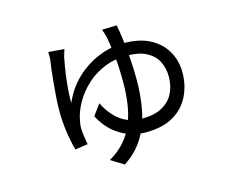

<svg xmlns="http://www.w3.org/2000/svg" viewBox="-98 -757 1196 983"><g transform="rotate(-15 500.0 -265.5)"><path d="M303 -567Q300 -558 297 -547Q294 -536 291 -527Q287 -507 282 -477Q277 -447 273 -413Q269 -379 267 -347Q265 -315 266 -291Q296 -362 349 -412.5Q402 -463 468.5 -490.5Q535 -518 604 -518Q687 -518 743 -488Q799 -458 827.5 -407.5Q856 -357 856 -295Q856 -228 828 -171Q800 -114 743 -80.5Q686 -47 596 -47Q548 -47 503.5 -64Q459 -81 422.5 -114Q386 -147 362 -195L404 -253Q433 -192 480.5 -156Q528 -120 596 -120Q660 -120 701.5 -142.5Q743 -165 763 -204Q783 -243 783 -293Q783 -337 765 -373Q747 -409 707 -430.5Q667 -452 602 -452Q536 -452 482 -429.5Q428 -407 387.5 -369.5Q347 -332 321 -287Q295 -242 286 -197Q284 -187 282 -174Q280 -161 281 -147Q281 -138 283 -122.5Q285 -107 287.5 -91.5Q290 -76 292 -66L225 -56Q213 -94 204.5 -151.5Q196 -209 196 -269Q196 -305 199 -344.5Q202 -384 205.5 -420.5Q209 -457 212.5 -486.5Q216 -516 219 -533Q220 -544 220 -555Q220 -566 219 -574ZM593 -615Q599 -587 605 -540.5Q611 -494 615.5 -437Q620 -380 620 -321Q620 -234 605 -158Q590 -82 552.5 -20.5Q515 41 449 84L381 42Q430 14 463 -24Q496 -62 515 -109Q534 -156 542 -210.5Q550 -265 550 -325Q550 -413 542.5 -473.5Q535 -534 529 -567Q526 -580 522 -591.5Q518 -603 515 -613Z"/></g></svg>

Font: Noto Sans KR
Style: Regular
Weight: 400
Designer: Ryoko NISHIZUKA  (kana, bopomofo & ideographs); Paul D. Hunt (Latin, Greek & Cyrillic); Sandoll Communications , Soo-you
Foundry: Adobe
Version: Version 2.004-H2;hotconv 1.0.118;makeotfexe 2.5.65603